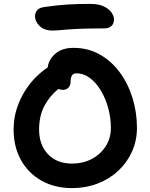

<svg xmlns="http://www.w3.org/2000/svg" viewBox="-20 -957 773 987"><path d="M351 10Q261 10 193 -28.5Q125 -67 87.5 -135Q50 -203 50 -290Q50 -350 67 -401Q84 -452 110.5 -493Q137 -534 167.5 -563.5Q198 -593 225 -610Q230 -651 264.5 -681Q299 -711 358 -711Q432 -711 492 -677.5Q552 -644 595 -586Q638 -528 661 -454Q684 -380 684 -300Q684 -234 658.5 -177.5Q633 -121 588 -79Q543 -37 482 -13.5Q421 10 351 10ZM181 -290Q181 -213 226.5 -164.5Q272 -116 351 -116Q406 -116 451 -139.5Q496 -163 523 -204.5Q550 -246 550 -300Q550 -349 537 -398.5Q524 -448 500 -489Q476 -530 443.5 -555Q411 -580 372 -580Q357 -580 350 -569Q343 -558 343 -539Q343 -518 332 -506.5Q321 -495 304 -495Q292 -495 280 -500Q234 -462 207.5 -411.5Q181 -361 181 -290ZM250 -800Q207 -800 183.5 -823.5Q160 -847 160 -873Q160 -889 170 -903.5Q180 -918 215 -922Q279 -931 331 -934Q383 -937 443 -937Q488 -937 515 -923.5Q542 -910 554 -891.5Q566 -873 566 -858Q566 -836 553 -823.5Q540 -811 516 -811Q432 -811 380.5 -808.5Q329 -806 299 -803Q269 -800 250 -800Z"/></svg>

Font: Shantell Sans Normal
Style: Regular
Weight: 600
Designer: Stephen Nixon, Anya Danilova, Shantell Martin
Foundry: Arrow Type
Version: Version 1.009;[a7da0bfa3]